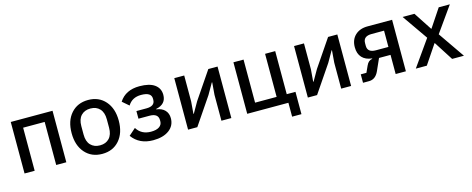

<svg xmlns="http://www.w3.org/2000/svg" viewBox="-34 -1130 4596 1869"><g transform="rotate(-15 2264.0 -195.5)"><path d="M80 0V-519H501V0H399V-434H182V0Z M862 -531Q969 -531 1034 -457Q1099 -383 1099 -260Q1099 -136 1034.5 -62Q970 12 862 12Q754 12 689 -62Q624 -136 624 -260Q624 -384 689 -457.5Q754 -531 862 -531ZM990 -217V-302Q990 -371 955.5 -408Q921 -445 862 -445Q803 -445 768 -408.5Q733 -372 733 -302V-217Q733 -147 768 -110.5Q803 -74 862 -74Q921 -74 955.5 -111Q990 -148 990 -217Z M1375 12Q1236 12 1163 -89L1232 -150Q1279 -74 1375 -74Q1430 -74 1459 -94Q1488 -114 1488 -148V-160Q1488 -228 1401 -228H1289V-305H1390Q1476 -305 1476 -369V-380Q1476 -445 1373 -445Q1282 -445 1239 -374L1174 -430Q1239 -531 1379 -531Q1480 -531 1531.5 -493.5Q1583 -456 1583 -390Q1583 -296 1480 -275V-271Q1535 -264 1565 -232.5Q1595 -201 1595 -152Q1595 -76 1535.5 -32Q1476 12 1375 12Z M1728 0V-519H1828V-258L1818 -135H1822L1885 -245L2071 -519H2164V0H2064V-261L2074 -384H2070L2007 -274L1821 0Z M2739 140V0H2324V-519H2426V-85H2643V-519H2745V-85H2833V140Z M2935 0V-519H3035V-258L3025 -135H3029L3092 -245L3278 -519H3371V0H3271V-261L3281 -384H3277L3214 -274L3028 0Z M3491 0V-85H3548L3578 -151Q3598 -197 3638 -202V-206Q3573 -213 3538 -251Q3503 -289 3503 -354Q3503 -430 3550 -474.5Q3597 -519 3676 -519H3923V0H3820V-193H3704L3650 -72Q3617 0 3552 0ZM3694 -273H3820V-437H3694Q3610 -437 3610 -368V-340Q3610 -273 3694 -273Z M4023 0 4208 -262 4029 -519H4148L4268 -336H4271L4393 -519H4505L4325 -265L4508 0H4389L4266 -192H4263L4134 0Z"/></g></svg>

Font: Anuphan Medium
Style: Regular
Weight: 500
Designer: Mike Abbink, Paul van der Laan, Pieter van Rosmalen, Mint Tantisuwanna
Foundry: Bold Monday; Cadson Demak
Version: Version 3.002;hotconv 1.0.109;makeotfexe 2.5.65596